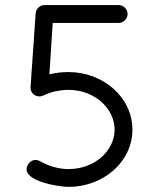

<svg xmlns="http://www.w3.org/2000/svg" viewBox="-20 -734 625 754"><path d="M90 -88C52.6 -24.5 211.1 0 249 0C384 0 500 -97 500 -225C500 -353 384 -451 249 -451C223 -451 198 -448 174 -442L187 -644H446C465 -644 481 -660 481 -679C481 -698 465 -714 446 -714H154C138 -714 121 -700 120 -681L100 -393C98 -364.1 126.9 -347.5 150 -359C180 -373 214 -381 249 -381C353 -381 430 -307 430 -225C430 -143 353 -70 249 -70C212 -70 172 -81 137 -101C120 -111 100 -105 90 -88Z"/></svg>

Font: Noto Sans Duployan
Style: Regular
Weight: 400
Designer: David Corbett
Foundry: David Corbett
Version: Version 3.002